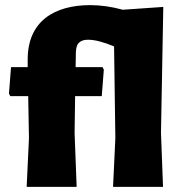

<svg xmlns="http://www.w3.org/2000/svg" viewBox="-20 -729 700 749"><path d="M20 -354H90L93 -190L84 0H279L271 -210L273 -354H377L385 -457L380 -467H275L276 -526C277 -545 281 -557 290 -564C298 -571 309 -574 324 -574C350 -574 384 -565 425 -548L430 -190L421 0H616L608 -210L617 -702L459 -691C415 -703 373 -709 332 -709C193 -709 88 -647 88 -497V-467H23L15 -364Z"/></svg>

Font: Luna Sans Black
Style: Regular
Weight: 900
Designer: Juan Pablo del Peral
Foundry: Huerta Tipografica
Version: Version 2.001; ttfautohint (v1.5)